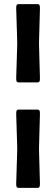

<svg xmlns="http://www.w3.org/2000/svg" viewBox="-20 -720 269 920"><path d="M167 -505.4Q167 -486.3 169.2 -425.3Q171.4 -364.3 171.4 -345.2Q171.4 -334 169.2 -329.6Q167 -325.2 159.7 -325.2H69.3Q62 -325.2 59.8 -329.6Q57.6 -334 57.6 -345.2Q57.6 -364.3 60.1 -425.3Q62.5 -486.3 62.5 -505.4V-519Q62.5 -538.1 60.1 -599.6Q57.6 -661.1 57.6 -680.2Q57.6 -691.4 59.8 -695.8Q62 -700.2 69.3 -700.2H159.7Q167 -700.2 169.2 -695.8Q171.4 -691.4 171.4 -680.2Q171.4 -661.1 169.2 -599.6Q167 -538.1 167 -519ZM167 -0.5Q167 18.6 169.2 79.8Q171.4 141.1 171.4 160.2Q171.4 171.4 169.2 175.8Q167 180.2 159.7 180.2H69.3Q62 180.2 59.8 175.8Q57.6 171.4 57.6 160.2Q57.6 141.1 60.1 79.8Q62.5 18.6 62.5 -0.5V-14.2Q62.5 -33.2 60.1 -94.5Q57.6 -155.8 57.6 -174.8Q57.6 -186 59.8 -190.4Q62 -194.8 69.3 -194.8H159.7Q167 -194.8 169.2 -190.4Q171.4 -186 171.4 -174.8Q171.4 -155.8 169.2 -94.5Q167 -33.2 167 -14.2Z"/></svg>

Font: Cooper*
Style: Bold
Weight: 700
Designer: Owen Earl
Foundry: indestructible type*
Version: Version 0.001